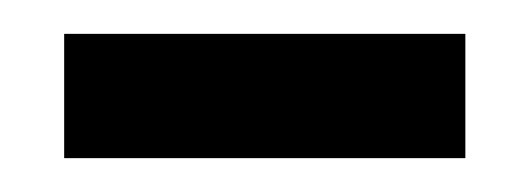

<svg xmlns="http://www.w3.org/2000/svg" viewBox="-20 -359 316 114"><path d="M256.3 -265.1H18.1V-338.9H256.3Z"/></svg>

Font: Nahid FD
Style: FD
Weight: 400
Foundry: DejaVu fonts team - Redesigned by Saber Rastikerdar
Version: Version 0.3.0